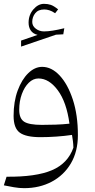

<svg xmlns="http://www.w3.org/2000/svg" viewBox="-20 -709 497 1000"><path d="M105.5 271Q80.1 271 52 266.1Q23.9 261.2 0 256.3L14.2 211.4Q167.5 212.9 250.5 177.5Q333.5 142.1 362.3 60.1Q361.8 41.5 359.9 26.6Q357.9 11.7 355 -6.3Q315.4 -0.5 273.2 2.4Q231 5.4 190.4 5.4Q115.2 5.4 83 -18.1Q50.8 -41.5 50.8 -105.5Q50.8 -179.7 72 -237.3Q93.3 -294.9 127.2 -327.9Q161.1 -360.8 199.7 -360.8Q248.5 -360.8 290.8 -315.7Q333 -270.5 359.4 -190.2Q385.7 -109.9 385.7 -4.9Q385.7 79.6 349.4 141.6Q313 203.6 249.5 237.3Q186 271 105.5 271ZM341.8 -64.9Q326.7 -177.2 281 -238.8Q235.4 -300.3 180.2 -300.3Q152.8 -300.3 130.1 -278.3Q107.4 -256.3 93.8 -219.2Q80.1 -182.1 80.1 -136.7Q80.1 -91.8 105.7 -75.2Q131.3 -58.6 198.2 -58.6Q231 -58.6 269 -59.8Q307.1 -61 341.8 -64.9ZM147.9 -594.7Q147.9 -573.7 166.5 -559.6Q185.1 -545.4 209.5 -545.4Q247.6 -545.4 314.9 -562L309.6 -530.3L271.5 -528.3L89.8 -466.3V-497.6L175.8 -527.3Q151.9 -533.2 140.4 -550Q128.9 -566.9 128.9 -590.8Q128.9 -631.3 153.8 -660.2Q178.7 -689 209 -689Q228.5 -689 244.1 -683.8Q259.8 -678.7 282.7 -660.2L267.1 -640.1Q250.5 -651.4 236.8 -655.5Q223.1 -659.7 210.4 -659.7Q179.2 -659.7 163.6 -640.1Q147.9 -620.6 147.9 -594.7Z"/></svg>

Font: Pinar DS1-Light
Style: Regular
Weight: 300
Designer: Amin Abedi
Version: Version 2.000